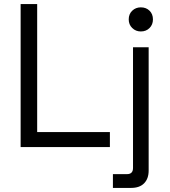

<svg xmlns="http://www.w3.org/2000/svg" viewBox="-20 -720 831 940"><path d="M518 0H81V-700H162V-73.5H518ZM621.8 200H532.8V132.5H601.8Q631.2 132.5 631.2 102.5V-488.5H707.8V115Q707.8 154.8 685.6 177.4Q663.5 200 621.8 200ZM669.5 -566Q644.5 -566 627.4 -582.8Q610.2 -599.5 610.2 -625Q610.2 -651.2 627.4 -667.6Q644.5 -684 669.5 -684Q695.5 -684 712.1 -667.6Q728.8 -651.2 728.8 -625Q728.8 -599.5 712.1 -582.8Q695.5 -566 669.5 -566Z"/></svg>

Font: Space Grotesk Variable Light
Style: Regular
Weight: 300
Designer: Florian Karsten
Foundry: Florian Karsten
Version: Version 2.000